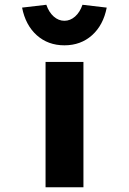

<svg xmlns="http://www.w3.org/2000/svg" viewBox="-20 -793 546 813"><path d="M172.9 0V-530.7H333.3V0ZM252.7 -601.1Q183.5 -601.1 135.8 -643.7Q88.1 -686.4 73.5 -760.8L176.2 -772.8Q186.9 -741.3 207.4 -723.1Q227.9 -705 252.7 -705Q277.5 -705 298 -723.1Q318.5 -741.3 329.2 -772.8L431.9 -760.8Q417.4 -686.4 369.6 -643.7Q321.9 -601.1 252.7 -601.1Z"/></svg>

Font: Lexend Tera
Style: Regular
Weight: 400
Designer: Bonnie Shaver-Troup, Thomas Jockin
Foundry: Lexend
Version: Version 1.007